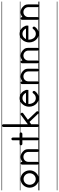

<svg xmlns="http://www.w3.org/2000/svg" viewBox="807 -1313 735 2395"><g transform="rotate(-90 1174.5 -115.5)"><path d="M139 -189C178 -189 211 -156 211 -113C211 -71 178 -37 139 -37C99 -37 67 -71 67 -113C67 -156 99 -189 139 -189ZM139 -226C79 -226 31 -175 31 -113C31 -61.2 64.4 -17.2 110.4 -4H-2.5V8H286V-4H167.5C213 -17 247 -60.3 247 -112V-113C247 -175 198 -226 139 -226ZM-2.5 226V232H286V226ZM-2.5 -235V-229H286V-235ZM-2.5 -463V-457H286V-463Z M415 -226C391 -226 370 -217 353 -203V-207C353 -214 350 -220 345 -223C342 -225 339 -226 336 -226C333 -226 330 -225 327 -223C322 -220 319 -214 319 -207V-150V-130V-17C319 -12.1 321 -7.3 324.4 -4H283.5V8H546V-4H505.6C509 -7.3 511 -12.1 511 -17V-130C511 -164 499 -178 494 -184C474 -208 448 -226 415 -226ZM283.5 226V232H546V226ZM283.5 -235V-229H546V-235ZM283.5 -463V-457H546V-463ZM347.6 -4C351 -7.3 353 -12.1 353 -17V-130C353 -164 380 -191 415 -191C449 -191 477 -164 477 -130V-17C477 -12.1 479 -7.3 482.4 -4Z M639 -341C630 -341 622 -333 622 -323V-239H577C573 -239 569 -237.7 565.9 -235H543.5V-229H561.2C561.2 -227.1 560 -224.5 560 -222C560 -219 560 -216 562 -213C565 -208 571 -204 577 -204H622V-17C622 -12.1 624 -7.3 627.9 -4H543.5V8H737V-4H650.6C654 -7.3 656 -12.1 656 -17V-204H702C708 -204 714 -208 717 -213C719 -216 720 -219 720 -222C720 -224.5 719.3 -227.1 717.9 -229H737V-235H713.1C710 -237.7 706 -239 702 -239H656V-323C656 -328 655 -333 651 -336C648 -339 644 -341 639 -341ZM543.5 226V232H737V226ZM543.5 -463V-457H737V-463Z M734.5 226V232H1008V226ZM734.5 -463V-457H799.1C792.4 -454.6 788 -447.9 788 -440V-235H734.5V-229H788V-17C788 -12 790.1 -7.6 793.8 -4H734.5V8H1008V-4H978.9C981.2 -6.1 983 -8.9 984 -12V-17C984 -22 983 -26 979 -29L878 -135L959 -194C964 -198 966 -203 966 -208C966 -212 965 -215 963 -218C959 -223 954 -226 948 -226C945 -226 942 -225 939 -223L822 -136V-229H1008V-235H822V-440C822 -445 820 -449 817 -453C815.3 -454.7 812.9 -456.1 810.4 -457H1008V-463ZM816.2 -4C819.9 -7.6 822 -12 822 -17V-94L851 -115L955 -6C955.5 -5.3 956.2 -4.6 956.8 -4Z M1147 -203C1163 -203 1179 -198 1193 -186C1202 -178 1209 -170 1214 -159H1083C1085 -163 1087 -166 1089 -170C1104 -191 1125 -203 1147 -203ZM1005.5 226V232H1290V226ZM1005.5 -463V-457H1290V-463ZM1120.9 -4H1005.5V8H1290V-4H1175.7C1198.7 -10.7 1219.9 -25.8 1235 -48C1238 -53 1239 -60 1237 -66C1234 -72 1229 -77 1223 -77C1217 -77 1211 -74 1208 -69C1193 -47 1171 -36 1149 -36C1133 -36 1118 -41 1104 -52C1083 -71 1075 -100 1075 -129H1250C1250 -139 1251 -145 1251 -151C1251 -154 1250 -156 1250 -159H1249C1249 -161 1249 -163 1248 -165C1240 -185 1229 -202 1213 -215C1206.3 -220.7 1199 -225.3 1191.5 -229H1290V-235H1175.9C1166.8 -237.7 1157.4 -239 1148 -239H1144C1135.4 -239 1126.9 -237.6 1118.7 -235H1005.5V-229H1104.3C1088.5 -220.8 1074.2 -207.8 1063 -191C1048 -169 1041 -144 1041 -119C1041 -83 1056 -47 1084 -24C1095.2 -14.5 1107.9 -7.9 1120.9 -4Z M1419 -226C1395 -226 1374 -217 1357 -203V-207C1357 -214 1354 -220 1349 -223C1346 -225 1343 -226 1340 -226C1337 -226 1334 -225 1331 -223C1326 -220 1323 -214 1323 -207V-150V-130V-17C1323 -12.1 1325 -7.3 1328.4 -4H1287.5V8H1550V-4H1509.6C1513 -7.3 1515 -12.1 1515 -17V-130C1515 -164 1503 -178 1498 -184C1478 -208 1452 -226 1419 -226ZM1287.5 226V232H1550V226ZM1287.5 -235V-229H1550V-235ZM1287.5 -463V-457H1550V-463ZM1351.6 -4C1355 -7.3 1357 -12.1 1357 -17V-130C1357 -164 1384 -191 1419 -191C1453 -191 1481 -164 1481 -130V-17C1481 -12.1 1483 -7.3 1486.4 -4Z M1679 -226C1655 -226 1634 -217 1617 -203V-207C1617 -214 1614 -220 1609 -223C1606 -225 1603 -226 1600 -226C1597 -226 1594 -225 1591 -223C1586 -220 1583 -214 1583 -207V-150V-130V-17C1583 -12.1 1585 -7.3 1588.4 -4H1547.5V8H1810V-4H1769.6C1773 -7.3 1775 -12.1 1775 -17V-130C1775 -164 1763 -178 1758 -184C1738 -208 1712 -226 1679 -226ZM1547.5 226V232H1810V226ZM1547.5 -235V-229H1810V-235ZM1547.5 -463V-457H1810V-463ZM1611.6 -4C1615 -7.3 1617 -12.1 1617 -17V-130C1617 -164 1644 -191 1679 -191C1713 -191 1741 -164 1741 -130V-17C1741 -12.1 1743 -7.3 1746.4 -4Z M1949 -203C1965 -203 1981 -198 1995 -186C2004 -178 2011 -170 2016 -159H1885C1887 -163 1889 -166 1891 -170C1906 -191 1927 -203 1949 -203ZM1807.5 226V232H2092V226ZM1807.5 -463V-457H2092V-463ZM1922.9 -4H1807.5V8H2092V-4H1977.7C2000.7 -10.7 2021.9 -25.8 2037 -48C2040 -53 2041 -60 2039 -66C2036 -72 2031 -77 2025 -77C2019 -77 2013 -74 2010 -69C1995 -47 1973 -36 1951 -36C1935 -36 1920 -41 1906 -52C1885 -71 1877 -100 1877 -129H2052C2052 -139 2053 -145 2053 -151C2053 -154 2052 -156 2052 -159H2051C2051 -161 2051 -163 2050 -165C2042 -185 2031 -202 2015 -215C2008.3 -220.7 2001 -225.3 1993.5 -229H2092V-235H1977.9C1968.8 -237.7 1959.4 -239 1950 -239H1946C1937.4 -239 1928.9 -237.6 1920.7 -235H1807.5V-229H1906.3C1890.5 -220.8 1876.2 -207.8 1865 -191C1850 -169 1843 -144 1843 -119C1843 -83 1858 -47 1886 -24C1897.2 -14.5 1909.9 -7.9 1922.9 -4Z M2221 -226C2197 -226 2176 -217 2159 -203V-207C2159 -214 2156 -220 2151 -223C2148 -225 2145 -226 2142 -226C2139 -226 2136 -225 2133 -223C2128 -220 2125 -214 2125 -207V-150V-130V-17C2125 -12.1 2127 -7.3 2130.4 -4H2089.5V8H2352V-4H2311.6C2315 -7.3 2317 -12.1 2317 -17V-130C2317 -164 2305 -178 2300 -184C2280 -208 2254 -226 2221 -226ZM2089.5 226V232H2352V226ZM2089.5 -235V-229H2352V-235ZM2089.5 -463V-457H2352V-463ZM2153.6 -4C2157 -7.3 2159 -12.1 2159 -17V-130C2159 -164 2186 -191 2221 -191C2255 -191 2283 -164 2283 -130V-17C2283 -12.1 2285 -7.3 2288.4 -4Z"/></g></svg>

Font: LetsTraceRuled
Style: Medium
Weight: 500
Version: Version 003.000